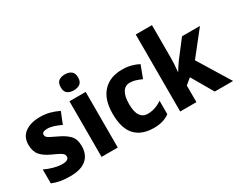

<svg xmlns="http://www.w3.org/2000/svg" viewBox="-100 -1199 2024 1641"><g transform="rotate(-30 912.5 -379.0)"><path d="M427 -165Q427 -82 374 -36Q321 10 213 10Q162 10 120.5 3Q79 -4 38 -21V-159Q79 -138 125 -126Q171 -114 207 -114Q272 -114 272 -153Q272 -165 264.5 -175.5Q257 -186 234.5 -198.5Q212 -211 167 -231Q102 -260 69.5 -298Q37 -336 37 -402Q37 -479 92.5 -519Q148 -559 241 -559Q290 -559 333 -548Q376 -537 422 -515L377 -402Q343 -419 308.5 -430Q274 -441 244 -441Q192 -441 192 -410Q192 -398 199.5 -389Q207 -380 228.5 -368.5Q250 -357 293 -337Q356 -308 391.5 -271.5Q427 -235 427 -165Z M607 -768Q645 -768 669 -750Q693 -732 693 -689Q693 -646 669 -628.5Q645 -611 607 -611Q569 -611 545.5 -628.5Q522 -646 522 -689Q522 -733 545.5 -750.5Q569 -768 607 -768ZM687 -549V0H527V-549Z M1039 10Q921 10 857 -58Q793 -126 793 -272Q793 -412 861.5 -485.5Q930 -559 1049 -559Q1098 -559 1138.5 -548.5Q1179 -538 1212 -520L1166 -398Q1135 -412 1107.5 -420.5Q1080 -429 1052 -429Q1006 -429 981 -389.5Q956 -350 956 -273Q956 -195 981.5 -158Q1007 -121 1054 -121Q1092 -121 1127.5 -133Q1163 -145 1196 -168V-35Q1164 -12 1126.5 -1Q1089 10 1039 10Z M1463 -440Q1463 -407 1461 -371.5Q1459 -336 1455 -303H1458Q1470 -323 1484.5 -345Q1499 -367 1512 -385L1638 -549H1815L1631 -316L1825 0H1644L1521 -212L1463 -164V0H1303V-760H1463Z"/></g></svg>

Font: Noto Sans SemiCondensed ExtraBold
Style: Regular
Weight: 800
Width: 4
Designer: Monotype Design Team
Foundry: Monotype Imaging Inc.
Version: Version 2.013; ttfautohint (v1.8.4.7-5d5b)